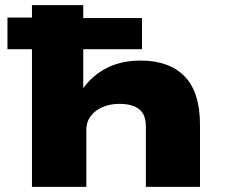

<svg xmlns="http://www.w3.org/2000/svg" viewBox="-20 -725 889 745"><path d="M104 0V-534H9V-657H104V-705H303V-655H531V-534H303V-384H304Q340 -434 396 -462Q452 -490 526 -490Q636 -490 696 -429Q756 -368 756 -241V0H546V-235Q546 -264 535.5 -283Q525 -302 502 -312Q479 -322 444 -322Q407 -322 378 -309.5Q349 -297 332 -274.5Q315 -252 315 -222V0Z"/></svg>

Font: Nunito Sans 7pt Expanded Black
Style: Regular
Weight: 900
Width: 7
Designer: Vernon Adams
Foundry: Vernon Adams
Version: Version 3.101;gftools[0.9.27]